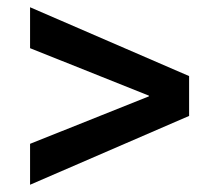

<svg xmlns="http://www.w3.org/2000/svg" viewBox="-20 -585 605 530"><path d="M63 -188 391 -319V-321L63 -452V-565L502 -375V-265L63 -75Z"/></svg>

Font: Murecho Thin
Style: Bold
Weight: 700
Version: Version 1.010